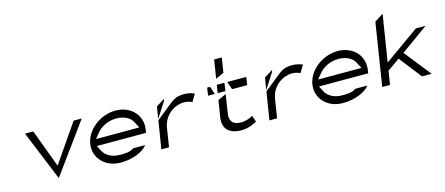

<svg xmlns="http://www.w3.org/2000/svg" viewBox="-44 -1111 3647 1572"><g transform="rotate(-15 1779.0 -325.5)"><path d="M136 -446 309 -23 617 -446H548L326 -124L206 -446Z M630 -226C612 -111 702 -14 832 -14C943 -14 1028 -56 1062 -101H961C926 -75 872 -77 842 -77C777 -77 723 -106 701 -151L678 -196H1095L1099 -222C1118 -340 1030 -437 899 -437C769 -437 648 -341 630 -226ZM686 -253 723 -298C759 -343 823 -373 889 -373C954 -373 1009 -346 1030 -297L1053 -253Z M1181 -33H1246L1271 -191C1288 -301 1384 -357 1457 -357C1488 -357 1509 -350 1527 -341L1564 -403C1547 -411 1516 -422 1475 -422C1406 -422 1379 -397 1337 -364L1219 -269ZM1220 -279 1306 -413 1308 -426 1237 -382Z M1664 -358H1721L1699 -424H1674ZM1714 -158C1702 -68 1749 -14 1859 -14C1913 -14 1960 -36 1988 -52L1970 -106C1947 -92 1911 -77 1869 -77C1804 -77 1772 -111 1782 -174L1807 -334L1737 -302ZM1746 -358H1811L1821 -426H1756ZM1764 -475 1834 -507 1854 -632H1789ZM1845 -426 1868 -359H1996L2006 -426Z M2097 -33H2162L2187 -191C2204 -301 2300 -357 2373 -357C2404 -357 2425 -350 2443 -341L2480 -403C2463 -411 2432 -422 2391 -422C2322 -422 2295 -397 2253 -364L2135 -269ZM2136 -279 2222 -413 2224 -426 2153 -382Z M2513 -226C2495 -111 2585 -14 2715 -14C2826 -14 2911 -56 2945 -101H2844C2809 -75 2755 -77 2725 -77C2660 -77 2606 -106 2584 -151L2561 -196H2978L2982 -222C3001 -340 2913 -437 2782 -437C2652 -437 2531 -341 2513 -226ZM2569 -253 2606 -298C2642 -343 2706 -373 2772 -373C2837 -373 2892 -346 2913 -297L2936 -253Z M3060 -58H3126L3144 -173L3249 -248L3397 -58H3479L3300 -283L3532 -450H3450L3155 -240L3218 -637L3144 -589Z"/></g></svg>

Font: Charger Static
Style: Obl
Weight: 1000
Designer: Jasper
Foundry: KineticPlasma Fonts/Cannot Into Space Fonts
Version: Version 1.1